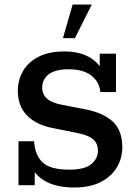

<svg xmlns="http://www.w3.org/2000/svg" viewBox="-20 -821 604 851"><path d="M309 10Q236 10 187.5 -14.5Q139 -39 116 -87L134 -79V0H62V-195H131Q135 -133 169 -101Q203 -69 287 -69Q355 -69 384.5 -93.5Q414 -118 414 -153Q414 -185 393 -203.5Q372 -222 320 -232L216 -253Q141 -267 100 -309Q59 -351 59 -418Q59 -466 82 -506Q105 -546 151 -569.5Q197 -593 265 -593Q330 -593 374.5 -568.5Q419 -544 440 -496H422V-583H494V-413H425Q421 -457 385.5 -485.5Q350 -514 283 -514Q242 -514 216 -503Q190 -492 178.5 -473.5Q167 -455 167 -433Q167 -403 188 -384Q209 -365 257 -356L361 -336Q440 -320 481 -281Q522 -242 522 -169Q522 -119 497.5 -78.5Q473 -38 426 -14Q379 10 309 10ZM259 -652 302 -801H387L312 -652Z"/></svg>

Font: Rokkitt Medium
Style: Regular
Weight: 500
Version: Version 3.103